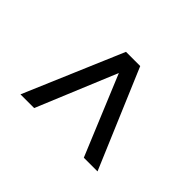

<svg xmlns="http://www.w3.org/2000/svg" viewBox="-90 -731 763 763"><g transform="rotate(45 291.5 -350.0)"><path d="M75 -142 252 -558H332L508 -142H431L271 -528H312L152 -142Z"/></g></svg>

Font: MOST Montserrat Medium
Style: Regular
Weight: 500
Designer: Julieta Ulanovsky
Foundry: Julieta Ulanovsky
Version: Version 8.000;March 11, 2024;FontCreator 15.0.0.2926 64-bit